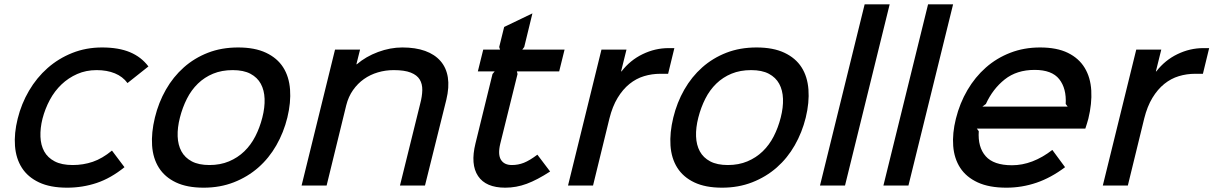

<svg xmlns="http://www.w3.org/2000/svg" viewBox="-20 -860 5625 890"><path d="M557 -85Q494 -34 428.5 -12Q363 10 291 10Q213 10 161 -14.5Q109 -39 81.5 -82Q54 -125 49.5 -183.5Q45 -242 62 -310Q79 -379 114.5 -439.5Q150 -500 200.5 -544.5Q251 -589 315 -614.5Q379 -640 453 -640Q530 -640 582.5 -618Q635 -596 668 -552L571 -475Q549 -505 512.5 -520Q476 -535 428 -535Q379 -535 338 -517Q297 -499 265 -468.5Q233 -438 211 -397Q189 -356 177 -310Q166 -266 167.5 -226.5Q169 -187 185 -158Q201 -129 233.5 -112Q266 -95 317 -95Q366 -95 410 -110Q454 -125 499 -162Z M1312 -315Q1295 -246 1261 -186.5Q1227 -127 1177.5 -83.5Q1128 -40 1064 -15Q1000 10 924 10Q847 10 795.5 -14.5Q744 -39 716.5 -82.5Q689 -126 685 -185.5Q681 -245 698 -315Q715 -385 749 -444.5Q783 -504 832 -547.5Q881 -591 944 -615.5Q1007 -640 1084 -640Q1161 -640 1213 -615.5Q1265 -591 1292.5 -548Q1320 -505 1324.5 -445Q1329 -385 1312 -315ZM1196 -315Q1208 -362 1206.5 -402Q1205 -442 1189 -471.5Q1173 -501 1141 -518Q1109 -535 1059 -535Q1008 -535 968 -518.5Q928 -502 897.5 -472.5Q867 -443 846.5 -402.5Q826 -362 814 -315Q802 -268 803.5 -228Q805 -188 821 -158.5Q837 -129 869 -112Q901 -95 951 -95Q1001 -95 1041.5 -112Q1082 -129 1112.5 -158.5Q1143 -188 1163.5 -228Q1184 -268 1196 -315Z M2049 -398 1950 0H1834L1928 -380Q1937 -414 1937.5 -442.5Q1938 -471 1925.5 -491.5Q1913 -512 1884 -523.5Q1855 -535 1805 -535Q1767 -535 1731.5 -524.5Q1696 -514 1667 -493.5Q1638 -473 1616.5 -442.5Q1595 -412 1585 -372L1494 0H1378L1533 -630H1649L1632 -562H1634Q1676 -598 1732.5 -619Q1789 -640 1845 -640Q1906 -640 1950.5 -624Q1995 -608 2022 -577Q2049 -546 2056 -501Q2063 -456 2049 -398Z M2530 -65Q2470 -26 2421.5 -8Q2373 10 2322 10Q2232 10 2196 -44Q2160 -98 2184 -195L2263 -517L2273 -529H2195L2220 -630H2298L2294 -642L2317 -735L2448 -798L2410 -642L2401 -630H2597L2572 -529H2376L2379 -517L2299 -194Q2287 -144 2302 -119.5Q2317 -95 2353 -95Q2382 -95 2408.5 -105.5Q2435 -116 2471 -143Z M3077 -518H3041Q3002 -518 2965.5 -507Q2929 -496 2898 -471Q2867 -446 2843 -406.5Q2819 -367 2805 -311L2729 0H2613L2768 -630H2884L2859 -529H2861Q2901 -581 2959 -609Q3017 -637 3079 -637H3106Z M3715 -315Q3698 -246 3664 -186.5Q3630 -127 3580.5 -83.5Q3531 -40 3467 -15Q3403 10 3327 10Q3250 10 3198.5 -14.5Q3147 -39 3119.5 -82.5Q3092 -126 3088 -185.5Q3084 -245 3101 -315Q3118 -385 3152 -444.5Q3186 -504 3235 -547.5Q3284 -591 3347 -615.5Q3410 -640 3487 -640Q3564 -640 3616 -615.5Q3668 -591 3695.5 -548Q3723 -505 3727.5 -445Q3732 -385 3715 -315ZM3599 -315Q3611 -362 3609.5 -402Q3608 -442 3592 -471.5Q3576 -501 3544 -518Q3512 -535 3462 -535Q3411 -535 3371 -518.5Q3331 -502 3300.5 -472.5Q3270 -443 3249.5 -402.5Q3229 -362 3217 -315Q3205 -268 3206.5 -228Q3208 -188 3224 -158.5Q3240 -129 3272 -112Q3304 -95 3354 -95Q3404 -95 3444.5 -112Q3485 -129 3515.5 -158.5Q3546 -188 3566.5 -228Q3587 -268 3599 -315Z M3897 0H3781L3988 -840H4104Z M4191 0H4075L4282 -840H4398Z M5025 -310Q5022 -299 5018.5 -287.5Q5015 -276 5011 -264H4508L4517 -252Q4512 -178 4549 -136Q4586 -94 4671 -94Q4766 -94 4858 -165L4917 -85Q4852 -36 4784.5 -13Q4717 10 4645 10Q4565 10 4512 -14.5Q4459 -39 4431 -82Q4403 -125 4398.5 -183.5Q4394 -242 4411 -310Q4429 -382 4464.5 -442.5Q4500 -503 4550 -547Q4600 -591 4663.5 -615.5Q4727 -640 4801 -640Q4879 -640 4930 -615Q4981 -590 5008 -545.5Q5035 -501 5038.5 -440.5Q5042 -380 5025 -310ZM4929 -366 4920 -378Q4924 -450 4890 -493Q4856 -536 4776 -536Q4693 -536 4637.5 -492Q4582 -448 4550 -378L4534 -366Z M5556 -518H5520Q5481 -518 5444.5 -507Q5408 -496 5377 -471Q5346 -446 5322 -406.5Q5298 -367 5284 -311L5208 0H5092L5247 -630H5363L5338 -529H5340Q5380 -581 5438 -609Q5496 -637 5558 -637H5585Z"/></svg>

Font: TypoPRO Sinkin Sans
Style: 500 Medium Italic
Weight: 500
Italic angle: -112°
Designer: Keith Bates
Foundry: K-Type
Version: Sinkin Sans (version 1.0)  by Keith Bates   •   © 2014   www